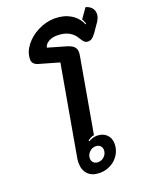

<svg xmlns="http://www.w3.org/2000/svg" viewBox="-173 -1049 917 1152"><g transform="rotate(-20 285.0 -473.0)"><path d="M160 -91Q160 -107 163 -123L264 -695L135 -732Q99 -743 99 -774Q99 -819 131 -861Q163 -903 215 -929Q267 -955 322 -955Q379 -955 422 -929.5Q465 -904 484 -858L489 -861Q482 -882 475 -893L519 -955Q543 -949 556.5 -933Q570 -917 570 -896Q570 -871 552 -845L514 -790Q500 -771 489 -763.5Q478 -756 464 -756Q451 -756 442 -763.5Q433 -771 423 -788Q388 -854 300 -854Q268 -854 245 -840.5Q222 -827 218 -806L332 -773Q363 -764 376.5 -750.5Q390 -737 390 -714Q390 -703 387 -688L304 -216Q283 -213 262 -196L265 -191Q276 -198 291 -202.5Q306 -207 319 -207Q357 -207 380 -184.5Q403 -162 403 -125Q403 -89 384 -58Q365 -27 332.5 -9Q300 9 261 9Q213 9 186.5 -17.5Q160 -44 160 -91ZM330 -112Q330 -129 319 -139.5Q308 -150 290 -150Q267 -150 250 -133Q233 -116 233 -93Q233 -76 244 -65.5Q255 -55 273 -55Q296 -55 313 -72Q330 -89 330 -112Z"/></g></svg>

Font: K2D
Style: Bold Italic
Weight: 700
Italic angle: -10°
Designer: Katatrad Aksorn Co.,Ltd.
Foundry: Cadson Demak Co.,Ltd.
Version: Version 1.000; ttfautohint (v1.6)